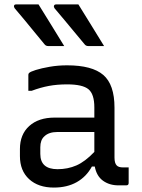

<svg xmlns="http://www.w3.org/2000/svg" viewBox="-20 -837 640 867"><path d="M154 -817Q183 -770 212.5 -722.5Q242 -675 270 -629H198Q187 -629 181 -637Q153 -671 132 -696.5Q111 -722 91 -746.5Q71 -771 46 -800Q42 -806 43.5 -811.5Q45 -817 52 -817ZM334 -817Q363 -770 392.5 -722.5Q422 -675 450 -629H379Q368 -629 362 -637Q334 -671 312.5 -696.5Q291 -722 271 -746.5Q251 -771 226 -800Q222 -806 224 -811.5Q226 -817 233 -817ZM497 -351V-126Q497 -100 507 -90Q515 -81 536 -81H561V-11Q561 0 550 0H515Q474 0 445 -21Q416 -42 408 -85H395Q370 -39 326.5 -14.5Q283 10 223 10Q153 10 111.5 -28Q70 -66 70 -132V-164Q70 -230 112 -268Q154 -306 227 -306H406V-352Q406 -412 379.5 -434Q353 -456 283 -456Q238 -456 200.5 -449Q163 -442 123 -427H108V-499Q108 -504 111 -507Q116 -513 141.5 -521Q167 -529 204.5 -535.5Q242 -542 283 -542Q396 -542 446.5 -498.5Q497 -455 497 -351ZM162 -142Q162 -73 240 -73Q286 -73 325 -90Q364 -107 406 -151V-241H240Q200 -241 180 -221Q162 -205 162 -172Z"/></svg>

Font: Recursive Mn Lnr St
Style: Regular
Weight: 400
Monospace: yes
Version: Version 1.079;hotconv 1.0.112;makeotfexe 2.5.65598; ttfautoh